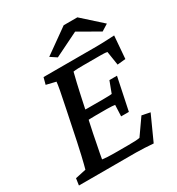

<svg xmlns="http://www.w3.org/2000/svg" viewBox="-180 -866 910 986"><g transform="rotate(-30 275.5 -373.5)"><path d="M442.4 4.9Q418 2.9 390.6 1.5Q363.3 0 340.8 0H2L7.8 -40L71.3 -53.7Q74.2 -63.5 78.6 -81.1Q83 -98.6 89.8 -127.4Q96.7 -156.2 105.5 -198.2L141.6 -372.1Q155.3 -436.5 161.6 -471.2Q168 -505.9 168.9 -519.5L112.3 -533.2L123 -573.2H431.6Q447.3 -573.2 466.3 -573.7Q485.4 -574.2 505.9 -575.2Q526.4 -576.2 543.9 -577.1L533.2 -443.4L484.4 -438.5L471.7 -520.5Q462.9 -522.5 453.1 -522.9Q443.4 -523.4 432.6 -523.4H331.1Q312.5 -523.4 297.9 -522.9Q283.2 -522.5 270.5 -520.5Q269.5 -516.6 265.6 -500.5Q261.7 -484.4 256.3 -462.4Q251 -440.4 246.1 -417.5Q241.2 -394.5 237.3 -377L198.2 -193.4Q194.3 -172.9 188.5 -143.6Q182.6 -114.3 177.7 -89.4Q172.9 -64.5 171.9 -56.6Q187.5 -54.7 202.6 -53.7Q217.8 -52.7 239.3 -52.7H324.2Q356.4 -52.7 370.6 -53.7Q384.8 -54.7 393.6 -56.6L460 -151.4L508.8 -141.6ZM367.2 -199.2 370.1 -265.6Q364.3 -266.6 352.5 -267.6Q340.8 -268.6 323.2 -268.6H256.8Q243.2 -268.6 227.5 -268.1Q211.9 -267.6 197.3 -266.6L210 -322.3Q223.6 -321.3 238.3 -321.3Q252.9 -321.3 266.6 -321.3H334Q350.6 -321.3 363.3 -321.8Q376 -322.3 382.8 -323.2L408.2 -390.6H453.1L413.1 -199.2ZM542 -648.4 502.9 -624 352.5 -710H412.1L237.3 -624L200.2 -648.4L345.7 -752H426.8Z"/></g></svg>

Font: Crimson Pro Medium
Style: Italic
Weight: 500
Italic angle: -12°
Designer: Jacques Le Bailly
Foundry: Baron von Fonthausen
Version: Version 1.003